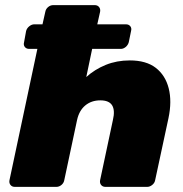

<svg xmlns="http://www.w3.org/2000/svg" viewBox="-20 -730 716 750"><path d="M38 0Q27 0 21 -7.5Q15 -15 17 -26L126 -539H94Q83 -539 77 -546.5Q71 -554 74 -565L82 -609Q85 -620 94.5 -627.5Q104 -635 114 -635H146L157 -684Q159 -695 168 -702.5Q177 -710 188 -710H350Q361 -710 367 -702.5Q373 -695 371 -684L360 -635H472Q483 -635 489 -627.5Q495 -620 492 -609L483 -565Q480 -554 471 -546.5Q462 -539 452 -539H340L317 -429Q350 -459 393 -476.5Q436 -494 487 -494Q551 -494 588.5 -465Q626 -436 639 -385Q652 -334 638 -268L586 -26Q584 -15 574.5 -7.5Q565 0 555 0H392Q381 0 375 -7.5Q369 -15 371 -26L421 -261Q430 -299 418 -318.5Q406 -338 372 -338Q337 -338 313 -318Q289 -298 281 -261L231 -26Q229 -15 220 -7.5Q211 0 200 0Z"/></svg>

Font: Rubik ExtraBold
Style: Italic
Weight: 800
Italic angle: -12°
Designer: Hubert and Fischer
Foundry: Hubert and Fischer
Version: Version 2.300;gftools[0.9.30]